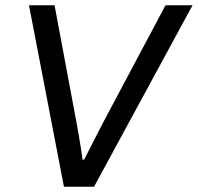

<svg xmlns="http://www.w3.org/2000/svg" viewBox="-20 -706 748 726"><path d="M221.8 0 89.6 -686H186.3L269.1 -243.5Q273.7 -219.2 278.2 -192.4Q282.8 -165.7 286.5 -142.1Q290.2 -118.5 292.2 -102.3H298.2Q308.8 -123.4 322.9 -151Q336.9 -178.7 350.5 -204.9Q364.1 -231.1 372.7 -247.8L605.8 -686H708L335.6 0Z"/></svg>

Font: Archivo Variable SemiBold
Style: Italic
Weight: 600
Italic angle: -10°
Designer: Hector Gatti
Foundry: Omnibus-Type
Version: Version 2.001